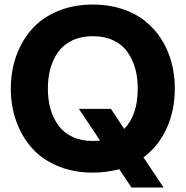

<svg xmlns="http://www.w3.org/2000/svg" viewBox="-20 -752 822 850"><path d="M562 78.1 507.8 -2.9Q451.7 12.2 391.1 12.2Q305.2 12.2 235.4 -17.1Q165.5 -46.4 120.6 -97.4Q75.7 -148.4 51.8 -215.6Q27.8 -282.7 27.8 -359.9Q27.8 -437 51.8 -504.2Q75.7 -571.3 120.6 -622.3Q165.5 -673.3 235.4 -702.6Q305.2 -731.9 391.1 -731.9Q460.4 -731.9 519.5 -712.9Q578.6 -693.8 621.3 -659.7Q664.1 -625.5 694.1 -578.9Q724.1 -532.2 739 -476.8Q753.9 -421.4 753.9 -359.9Q753.9 -264.6 718.3 -185.1Q682.6 -105.5 615.2 -55.2L704.1 78.1ZM391.1 -127.9Q403.3 -127.9 422.9 -129.9L329.1 -270H471.2L529.8 -181.2Q589.8 -242.7 589.8 -359.9Q589.8 -408.7 578.4 -449.5Q566.9 -490.2 543.7 -522.7Q520.5 -555.2 481.4 -573.5Q442.4 -591.8 391.1 -591.8Q339.8 -591.8 300.8 -573.5Q261.7 -555.2 238.3 -522.7Q214.8 -490.2 203.4 -449.5Q191.9 -408.7 191.9 -359.9Q191.9 -311 203.4 -270.3Q214.8 -229.5 238.3 -197Q261.7 -164.6 300.8 -146.2Q339.8 -127.9 391.1 -127.9Z"/></svg>

Font: Aspekta 400
Style: Bold
Weight: 700
Designer: Ivo Dolenc
Version: Version 2.000